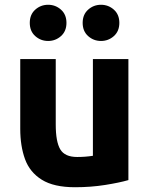

<svg xmlns="http://www.w3.org/2000/svg" viewBox="-20 -774 629 806"><path d="M295 12Q206 12 155.5 -19.5Q105 -51 85 -106Q65 -161 65 -233V-526H214V-251Q214 -179 233 -147Q252 -115 304 -115Q338 -115 370 -120V-526H519V-18Q481 -7 421 2.5Q361 12 295 12ZM404 -602Q373 -602 350 -622.5Q327 -643 327 -678Q327 -713 350 -733.5Q373 -754 404 -754Q435 -754 458 -733.5Q481 -713 481 -678Q481 -643 458 -622.5Q435 -602 404 -602ZM182 -602Q151 -602 128 -622.5Q105 -643 105 -678Q105 -713 128 -733.5Q151 -754 182 -754Q213 -754 236 -733.5Q259 -713 259 -678Q259 -643 236 -622.5Q213 -602 182 -602Z"/></svg>

Font: Ubuntu Sans ExtraBold
Style: Regular
Weight: 800
Designer: Dalton Maag Ltd
Foundry: Dalton Maag Ltd
Version: Version 1.006; ttfautohint (v1.8.4.7-5d5b)